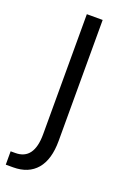

<svg xmlns="http://www.w3.org/2000/svg" viewBox="-158 -576 573 857"><g transform="rotate(20 128.0 -147.5)"><path d="M-11.7 166H10.7Q98.6 166 98.6 44.9V-525.4H173.8V48.8Q173.8 137.7 134.8 183.6Q95.7 229.5 23.4 229.5H-11.7Z"/></g></svg>

Font: Gothic A1
Style: Regular
Weight: 400
Designer: HanYang I&C Co.,Ltd.
Foundry: HanYang I&C Co.,Ltd.
Version: Version 2.50